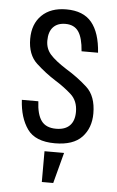

<svg xmlns="http://www.w3.org/2000/svg" viewBox="-52 -586 485 798"><g transform="rotate(5 190.0 -187.0)"><path d="M341.8 -127.2Q341.8 -199.6 302.1 -235.8Q262.4 -272 212.8 -302Q166.8 -331.4 145.8 -355.1Q124.8 -378.8 124.8 -412.2Q124.8 -449.4 142.9 -468.8Q161 -488.2 194 -488.2Q230.6 -488.2 248.5 -462.5Q266.4 -436.8 270.4 -380.6H339.2Q333.6 -463.8 298.6 -506.2Q263.6 -548.6 192.6 -548.6Q127.4 -548.6 90.3 -512.2Q53.2 -475.8 53.2 -413.8Q53.2 -347.8 91.4 -312.5Q129.6 -277.2 172.2 -250.2Q210.4 -226.6 239.8 -200.1Q269.2 -173.6 269.2 -127.6Q269.2 -90.2 249.7 -70.4Q230.2 -50.6 192.6 -50.6Q150.4 -50.6 131.2 -77.1Q112 -103.6 109.6 -158H40.8Q44.8 -83.6 78 -36.8Q111.2 10 193 10Q269.6 10 305.7 -28.4Q341.8 -66.8 341.8 -127.2ZM153.2 175H200.8L234.8 46.6H153.2Z"/></g></svg>

Font: Secuela Light
Style: Regular
Weight: 300
Designer: Fernando Haro
Foundry: deFharo
Version: Version 1.708